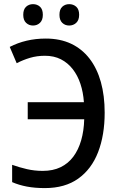

<svg xmlns="http://www.w3.org/2000/svg" viewBox="-20 -914 589 943"><path d="M200.7 -640.1Q161.6 -640.1 127.2 -629.9Q92.8 -619.6 62 -603.5L27.8 -683.6Q66.4 -703.6 110.8 -714.1Q155.3 -724.6 205.1 -724.6Q274.9 -724.6 328.6 -699.5Q382.3 -674.3 419.4 -626.5Q456.5 -578.6 475.3 -511.5Q494.1 -444.3 494.1 -360.8Q494.1 -250.5 461.9 -167Q429.7 -83.5 364.5 -36.9Q299.3 9.8 200.2 9.8Q151.4 9.8 112.3 2.4Q73.2 -4.9 39.6 -19.5V-104.5Q75.2 -91.8 112.3 -83.3Q149.4 -74.7 189.9 -74.7Q240.2 -74.7 277.6 -92.8Q314.9 -110.8 340.1 -144.5Q365.2 -178.2 378.7 -224.9Q392.1 -271.5 393.6 -328.1H116.2V-412.1H392.1Q388.7 -460.9 375 -502.2Q361.3 -543.5 337.2 -574.5Q313 -605.5 279.1 -622.8Q245.1 -640.1 200.7 -640.1ZM94.2 -841.3Q94.2 -868.2 108.2 -880.9Q122.1 -893.6 142.1 -893.6Q162.6 -893.6 176.5 -880.9Q190.4 -868.2 190.4 -841.3Q190.4 -815.4 176.5 -802Q162.6 -788.6 142.1 -788.6Q122.1 -788.6 108.2 -801.8Q94.2 -814.9 94.2 -841.3ZM272 -841.3Q272 -868.2 285.9 -880.9Q299.8 -893.6 319.8 -893.6Q340.3 -893.6 354.5 -880.9Q368.7 -868.2 368.7 -841.3Q368.7 -815.4 354.5 -802Q340.3 -788.6 319.8 -788.6Q299.3 -788.6 285.6 -802Q272 -815.4 272 -841.3Z"/></svg>

Font: Open Sans SemiCondensed Medium
Style: Regular
Weight: 500
Width: 4
Designer: Monotype Design Team
Foundry: Monotype Imaging Inc.
Version: Version 3.000